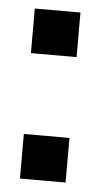

<svg xmlns="http://www.w3.org/2000/svg" viewBox="-43 -518 305 549"><g transform="rotate(5 110.0 -244.0)"><path d="M35 -488H166V-360H35ZM35 -128H166V0H35Z"/></g></svg>

Font: Kreadon Light
Style: Bold
Weight: 600
Designer: Reiya WATANABE
Foundry: StudioGnu
Version: Version 1.003; ttfautohint (v1.8.4.7-5d5b);gftools[0.9.32]